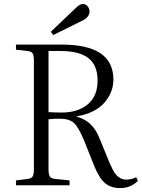

<svg xmlns="http://www.w3.org/2000/svg" viewBox="-20 -940 719 974"><path d="M250 -762.2 237.8 -778.8 362.8 -897.9Q384.8 -919.9 400.9 -919.9Q414.6 -919.9 424.3 -908.2Q434.1 -896.5 434.1 -881.8Q434.1 -853 397 -835ZM590.8 14.2Q543 14.2 513.2 -10.7Q483.4 -35.6 458 -98.1L405.8 -229Q377.9 -295.9 354.2 -316.9Q330.6 -337.9 282.2 -337.9Q250 -337.9 226.1 -335V-80.1Q226.1 -54.7 233.4 -44.2Q240.7 -33.7 261.2 -32.2L333 -24.9V0H61V-24.9L121.1 -32.2Q139.2 -34.7 145.5 -44.7Q151.9 -54.7 151.9 -82V-633.8Q151.9 -659.7 145 -669.7Q138.2 -679.7 119.1 -681.2L61 -688V-713.9H290Q424.3 -713.9 489.7 -669.7Q555.2 -625.5 555.2 -536.1Q555.2 -504.4 543.9 -475.1Q532.7 -445.8 510.7 -420.2Q488.8 -394.5 452.4 -376Q416 -357.4 369.1 -350.1V-348.1Q447.8 -327.6 481.9 -245.1L518.1 -157.2Q529.3 -128.9 535.6 -114Q542 -99.1 552 -79.8Q562 -60.5 570.8 -51.3Q579.6 -42 592 -35.4Q604.5 -28.8 619.1 -28.8Q647.5 -28.8 670.9 -41L679.2 -22Q641.6 14.2 590.8 14.2ZM293 -369.1Q375.5 -369.1 425.3 -410.9Q475.1 -452.6 475.1 -530.8Q475.1 -608.9 428.7 -645Q382.3 -681.2 287.1 -681.2H226.1V-371.1Q260.3 -369.1 293 -369.1Z"/></svg>

Font: Literata Light
Style: Regular
Weight: 300
Designer: Latin by Veronika Burian and Jose Scaglione. Greek by Irene Vlachou. Cyrillic by Vera Evstafieva.
Foundry: TypeTogether
Version: Version 3.021